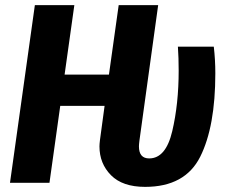

<svg xmlns="http://www.w3.org/2000/svg" viewBox="-20 -713 887 749"><path d="M368 -142Q368 -151 370 -167L388 -300H215L173 0H19L116 -693H270L232 -422H405L443 -693H597L524 -165Q522 -149 522 -142Q522 -95 562 -95Q627 -95 652 -201.5Q677 -308 677 -437Q677 -488 674 -531H814Q820 -480 820 -427Q820 -219 761 -101.5Q702 16 546 16Q458 16 413 -29.5Q368 -75 368 -142Z"/></svg>

Font: Fira Sans Condensed
Style: Bold Italic
Weight: 700
Width: 3
Italic angle: -8°
Designer: Carrois Corporate & Edenspiekermann AG
Foundry: Carrois Corporate GbR & Edenspiekermann AG
Version: Version 4.203